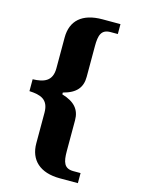

<svg xmlns="http://www.w3.org/2000/svg" viewBox="-130 -833 756 1031"><g transform="rotate(15 247.5 -318.0)"><path d="M308 124H408V68H368C316 68 306 34 306 -27V-198C306 -257 275 -294 204 -315V-325C277 -344 306 -381 306 -440V-610C306 -671 316 -705 368 -705H408V-760H308C196 -760 137 -707 137 -613V-442C137 -369 90 -354 29 -352V-286C90 -283 137 -270 137 -195V-25C137 67 196 124 308 124Z"/></g></svg>

Font: Noto Serif Devanagari SemiCondensed ExtraBold
Style: Regular
Weight: 800
Width: 4
Designer: Universal Thirst, Indian Type Foundry and the Monotype Design Team
Foundry: Monotype Imaging Inc.
Version: Version 2.004